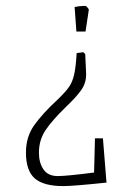

<svg xmlns="http://www.w3.org/2000/svg" viewBox="-20 -457 437 651"><path d="M239 -350 233 -433Q250 -437 270 -437Q272 -437 277 -431Q282 -425 281 -423L270 -350ZM342 162Q228 174 195 174Q128 174 98 148Q68 122 68 60Q68 7 96 -32.5Q124 -72 177 -121Q203 -146 214.5 -163Q226 -180 231.5 -204.5Q237 -229 240 -277Q261 -280 262 -280Q264 -279 266 -277Q268 -275 269 -273L272 -208Q273 -177 256 -152.5Q239 -128 202 -93Q156 -48 134 -15Q112 18 112 61Q112 95 127.5 117.5Q143 140 176 140Q205 140 299 128L302 12H329L341 161Z"/></svg>

Font: Grenze ExtraLight
Style: Regular
Weight: 275
Designer: Renata Polastri
Foundry: Omnibus-Type
Version: Version 1.002; ttfautohint (v1.8)